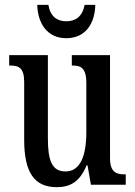

<svg xmlns="http://www.w3.org/2000/svg" viewBox="-20 -764 560 794"><path d="M254 -606C335 -606 373 -669 374 -744H330C321 -696 293 -676 254 -676C216 -676 188 -696 180 -744H134C136 -669 174 -606 254 -606ZM215 10C270 10 310 -12 338 -80H342L356 0H500V-43H495C462 -43 435 -51 435 -110V-536H277V-493H280C313 -493 337 -484 337 -421V-217C337 -120 312 -55 251 -55C194 -55 178 -101 178 -193V-536H18V-493H22C58 -493 80 -483 80 -425V-186C80 -49 123 10 215 10Z"/></svg>

Font: Noto Serif Bengali ExtraCondensed Medium
Style: Regular
Weight: 500
Width: 2
Designer: Juan Bruce, Universal Thirst, Indian Type Foundry and the Monotype Design Team.
Foundry: Monotype Imaging Inc.
Version: Version 2.003